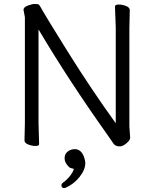

<svg xmlns="http://www.w3.org/2000/svg" viewBox="-20 -728 778 972"><path d="M106 -641 99 -678Q99 -692 121.5 -700Q144 -708 154.5 -708Q165 -708 171 -707Q177 -706 182 -698Q207 -652 324.5 -464Q442 -276 566 -104V-589L562 -695Q562 -705 581 -705Q600 -705 618.5 -697.5Q637 -690 637 -677L635 -588V-87L639 -32Q639 -22 630 -12Q607 13 585.5 13Q564 13 554.5 -1Q545 -15 520 -51Q328 -321 175 -579V-105L178 1Q178 11 160 11Q142 11 123 3.5Q104 -4 104 -17L106 -106ZM305 224Q291 224 291 210Q291 203 297 198Q316 185 332.5 165Q349 145 354 127Q352 126 342.5 124Q333 122 329 117Q307 96 307 73.5Q307 51 323 39Q339 27 359.5 27Q380 27 394 45Q408 63 412 96Q412 131 383 167.5Q354 204 313 222Q309 224 305 224Z"/></svg>

Font: QiushuiShotai
Style: Regular
Weight: 600
Designer: Fontworks Inc.
Foundry: Fontworks Inc.
Version: Version 1.250